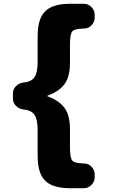

<svg xmlns="http://www.w3.org/2000/svg" viewBox="-20 -790 596 1010"><path d="M421 -770Q444 -770 461 -753Q478 -736 478 -713V-697Q478 -674 461.5 -657Q445 -640 422 -640Q372 -639 360 -624.5Q348 -610 348 -550V-460Q348 -388 320.5 -349Q293 -310 229 -286Q228 -286 228 -285Q228 -284 229 -284Q293 -260 320.5 -221Q348 -182 348 -110V-20Q348 40 360 54.5Q372 69 422 70Q445 70 461.5 87Q478 104 478 127V143Q478 166 461 183Q444 200 421 200H348Q258 200 218 161Q178 122 178 30V-105Q178 -162 161.5 -186Q145 -210 105 -214Q81 -216 64.5 -232.5Q48 -249 48 -272V-298Q48 -321 64.5 -337.5Q81 -354 105 -356Q145 -360 161.5 -384Q178 -408 178 -465V-600Q178 -692 218 -731Q258 -770 348 -770Z"/></svg>

Font: Rounded Mplus 1c Black
Style: Regular
Weight: 900
Version: Version 1.059.20150529